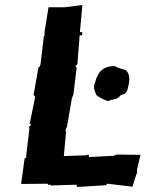

<svg xmlns="http://www.w3.org/2000/svg" viewBox="-20 -737 581 764"><path d="M234 -116 243 -215 240 -219 246 -232 247 -233 248 -241 266 -346 272 -361 285 -467 280 -474 288 -482 297 -597 306 -596 308 -608 298 -610 308 -717 237 -708H173L157 -608L158 -593L155 -597L141 -480L138 -472L133 -469L115 -367L113 -361L120 -351L98 -244L105 -241L95 -232L97 -226L84 -114V-109L78 -107L64 -5L170 -6L172 -1L180 -3L182 1L284 -2L288 7L401 0L408 -6L507 6L524 -48L526 -44L525 -61L539 -121L442 -122L439 -119L429 -117L334 -112L333 -122L321 -119ZM409 -335C414 -336 418 -337 422 -339C438 -343 449 -343 461 -359C487 -363 487 -377 493 -406C497 -427 494 -448 479 -458C471 -462 447 -466 437 -474C408 -474 381 -466 367 -433C362 -424 359 -412 360 -412C347 -389 359 -373 363 -359C371 -352 396 -338 409 -335Z"/></svg>

Font: Asimov Print
Style: DIt
Weight: 250
Width: 0
Designer: Google
Version: Version 2.000980: 2014